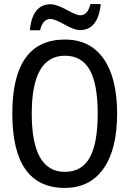

<svg xmlns="http://www.w3.org/2000/svg" viewBox="-20 -921 640 951"><path d="M300.8 9.8Q41 9.8 41 -358.9Q41 -725.1 301.8 -725.1Q426.8 -725.1 493.4 -629.6Q560.1 -534.2 560.1 -357.9Q560.1 -181.6 492.7 -85.9Q425.3 9.8 300.8 9.8ZM300.8 -69.8Q385.3 -69.8 424.6 -140.6Q463.9 -211.4 463.9 -357.9Q463.9 -505.9 424.1 -575.4Q384.3 -645 301.8 -645Q137.2 -645 137.2 -357.9Q137.2 -69.8 300.8 -69.8ZM178.7 -771H127.9Q140.1 -899.9 231 -899.9Q259.3 -899.9 309.6 -872.6Q359.4 -845.2 376 -845.2Q415 -845.2 427.7 -900.9H479Q465.8 -772 376 -772Q348.1 -772 299.3 -799.8Q250.5 -827.1 231 -827.1Q190.9 -827.1 178.7 -771Z"/></svg>

Font: Droid Sans Mono
Style: Regular
Weight: 400
Monospace: yes
Foundry: Ascender Corporation
Version: Version 1.00 build 112